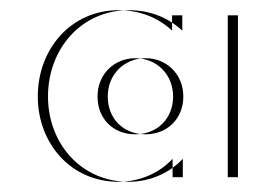

<svg xmlns="http://www.w3.org/2000/svg" viewBox="-20 -860 540 376"><path d="M171 -671C171 -628 201 -597 245 -597C288 -597 319 -628 319 -671C319 -715 286 -746 245 -746C204 -746 171 -715 171 -671ZM318 -513H426V-830H317V-800C290 -825 255 -840 212 -840C119 -840 54 -764 54 -671C54 -579 119 -504 212 -504C256 -504 294 -523 318 -549ZM191 -671C191 -715 224 -746 265 -746C306 -746 339 -715 339 -671C339 -628 308 -597 265 -597C221 -597 191 -628 191 -671ZM338 -513V-549C314 -523 276 -504 232 -504C139 -504 74 -579 74 -671C74 -764 139 -840 232 -840C275 -840 310 -825 337 -800V-830H446V-513Z"/></svg>

Font: Hussar Plate
Style: Regular
Weight: 700
Foundry: Cannot Into Space Fonts
Version: Version 0.798247